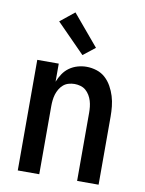

<svg xmlns="http://www.w3.org/2000/svg" viewBox="-86 -828 672 889"><g transform="rotate(10 250.0 -383.5)"><path d="M60 0V-520H161V-435Q169 -455 181 -473Q193 -491 210.5 -503.5Q228 -516 249 -522Q270 -528 291 -528Q315 -528 338.5 -520.5Q362 -513 379.5 -497Q397 -481 409 -459.5Q421 -438 428 -415Q435 -392 437.5 -368Q440 -344 440 -320V0H339V-320Q339 -334 337.5 -348Q336 -362 332 -375.5Q328 -389 320.5 -401.5Q313 -414 302.5 -423Q292 -432 278 -436Q264 -440 250 -440Q236 -440 222 -436Q208 -432 197.5 -423Q187 -414 179.5 -401.5Q172 -389 168 -375.5Q164 -362 162.5 -348Q161 -334 161 -320V0ZM262 -578 129 -713 196 -767 318 -622Z"/></g></svg>

Font: Iosevka SS18 Semibold
Style: Regular
Weight: 600
Monospace: yes
Designer: Belleve Invis
Foundry: Belleve Invis
Version: Version 25.1.1; ttfautohint (v1.8.4)